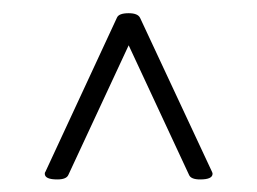

<svg xmlns="http://www.w3.org/2000/svg" viewBox="-20 -803 395 295"><path d="M306.6 -536.1Q306.6 -527.3 287.6 -527.3Q273.4 -527.3 270.5 -534.2L177.7 -733.4L85 -534.2Q82 -527.3 67.9 -527.3Q48.8 -527.3 48.8 -536.1Q48.8 -538.1 49.8 -539.1L159.7 -775.9Q162.6 -782.7 177.7 -782.7Q191.9 -782.7 195.3 -775.4L305.7 -539.1Q306.6 -537.1 306.6 -536.1Z"/></svg>

Font: Gayathri Thin
Style: Regular
Weight: 100
Designer: Binoy Dominic <binoy.domenic@gmail.com>
Foundry: SMC
Version: Version 1.000